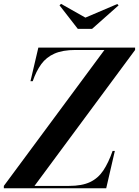

<svg xmlns="http://www.w3.org/2000/svg" viewBox="-72 -1004 740 1024"><path d="M-51.5 0V-12.5L485 -737.5H330.5Q262.5 -737.5 218.8 -718.2Q175 -699 148 -661.8Q121 -624.5 102.5 -571H90.5L132.5 -750H648.5V-737.5L112 -12.5H296.5Q365 -12.5 408 -32.8Q451 -53 478.8 -94.5Q506.5 -136 528.5 -199H540.5L494.5 0ZM343 -850 245.5 -975.5 253.5 -983.5 383.5 -910 553.5 -982.5 560.5 -975.5 419 -850Z"/></svg>

Font: Bodoni Moda 18pt SemiBold
Style: Italic
Weight: 600
Italic angle: -13°
Designer: Owen Earl
Foundry: indestructible type
Version: Version 2.005